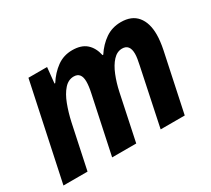

<svg xmlns="http://www.w3.org/2000/svg" viewBox="-111 -751 1042 946"><g transform="rotate(-30 409.5 -278.0)"><path d="M9 0 125 -546H231L222 -457H226Q254 -501 292 -528.5Q330 -556 379 -556Q430 -556 458.5 -531Q487 -506 497 -460H501Q529 -503 567.5 -529.5Q606 -556 656 -556Q717 -556 748 -518.5Q779 -481 779 -415Q779 -398 776.5 -376Q774 -354 769 -330L699 0H562L630 -324Q634 -342 636.5 -358Q639 -374 639 -386Q639 -440 596 -440Q567 -440 544 -415Q521 -390 504.5 -349Q488 -308 478 -261L423 0H286L355 -325Q359 -343 361 -359Q363 -375 363 -387Q363 -440 321 -440Q290 -440 266.5 -413.5Q243 -387 226.5 -343.5Q210 -300 199 -250L146 0Z"/></g></svg>

Font: Noto Sans SemiCondensed
Style: Bold Italic
Weight: 700
Width: 4
Italic angle: -12°
Designer: Monotype Design Team
Foundry: Monotype Imaging Inc.
Version: Version 2.013; ttfautohint (v1.8.4.7-5d5b)